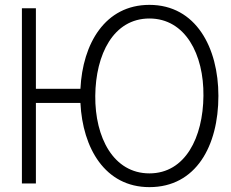

<svg xmlns="http://www.w3.org/2000/svg" viewBox="-20 -754 948 789"><path d="M70 0H127.5V-331H310.5C319.5 -145.5 411.5 15 594 15C785.5 15 877.5 -154.5 877.5 -360C877.5 -557.5 785.5 -734 594 -734C411.5 -734 319.5 -574.5 310.5 -389H127.5V-720H70ZM371.5 -360C373 -530.5 446 -678 594 -678C741.5 -678 818 -530.5 816 -360C814.5 -189.5 741.5 -41.5 594 -41.5C446 -41.5 370 -189.5 371.5 -360Z"/></svg>

Font: Eudonet Light
Style: Regular
Weight: 300
Designer: Mikhail Sharanda
Foundry: Mikhail Sharanda
Version: Version 4.503;Glyphs 3.1.2 (3151)